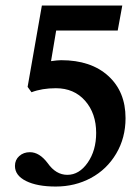

<svg xmlns="http://www.w3.org/2000/svg" viewBox="-20 -665 509 696"><path d="M182.1 11.2Q114.7 11.2 74.5 -8.8Q34.2 -28.8 34.2 -63.5Q34.2 -85.4 49.8 -99.4Q65.4 -113.3 88.4 -113.3Q123 -113.3 152.8 -73.7Q182.6 -31.2 224.1 -31.2Q267.1 -31.2 297.9 -75.4Q328.6 -119.6 328.6 -183.1Q328.6 -253.9 288.6 -299.6Q248.5 -345.2 182.6 -345.2Q132.3 -345.2 94.2 -330.6L80.1 -350.1L131.8 -645H423.3L406.7 -554.2H183.6L165 -443.4Q189 -446.8 201.7 -446.8Q309.6 -446.8 372.3 -389.9Q435.1 -333 435.1 -236.8Q435.1 -165 401.1 -107.9Q367.2 -50.8 309.6 -19.8Q252 11.2 182.1 11.2Z"/></svg>

Font: Elstob 8pt
Style: Bold
Weight: 700
Designer: Peter S. Baker
Version: Version 1.015